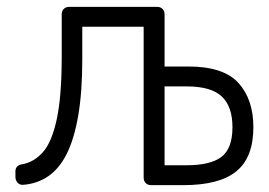

<svg xmlns="http://www.w3.org/2000/svg" viewBox="-20 -540 784 560"><path d="M421 0Q411 0 405 -6Q399 -12 399 -22V-462H220V-368Q220 -271 208 -202Q196 -133 174 -90Q152 -47 120 -25.5Q88 -4 48 -1Q38 0 31.5 -7Q25 -14 25 -24V-40Q25 -58 45 -61Q79 -67 105 -96Q131 -125 145.5 -192Q160 -259 160 -375V-498Q160 -508 166 -514Q172 -520 182 -520H438Q448 -520 454 -514Q460 -508 460 -498V-346H530Q632 -346 675.5 -298Q719 -250 719 -169Q719 -81 669.5 -40.5Q620 0 515 0ZM460 -58H524Q594 -58 626 -82.5Q658 -107 658 -169Q658 -229 627 -258.5Q596 -288 524 -288H460Z"/></svg>

Font: Rubik Light
Style: Regular
Weight: 300
Designer: Hubert and Fischer
Foundry: Hubert and Fischer
Version: Version 2.300;gftools[0.9.30]